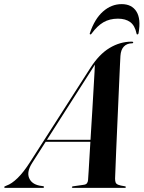

<svg xmlns="http://www.w3.org/2000/svg" viewBox="-78 -911 696 931"><path d="M78 -121Q51 -78.5 62.8 -48.8Q74.5 -19 113 -11L129.5 -8.5Q133 -8 134.2 -7Q135.5 -6 135.5 -4Q135.5 -2 134 -1Q132.5 0 129 0H-51.5Q-54.5 0 -56 -0.8Q-57.5 -1.5 -57.5 -3.5Q-57.5 -6 -54.8 -7.2Q-52 -8.5 -46.5 -11Q-21.5 -19.5 7.5 -47.8Q36.5 -76 68 -125.5L359.5 -580.5Q402.5 -648 453.5 -678.5Q504.5 -709 559 -709Q564.5 -709 566.2 -708Q568 -707 568 -705Q568 -703.5 566.8 -702.2Q565.5 -701 561.5 -701Q537 -700.5 522.5 -685.2Q508 -670 506 -640Q505.5 -631.5 503.8 -597.5Q502 -563.5 500 -513.2Q498 -463 495.2 -404.2Q492.5 -345.5 490 -286.8Q487.5 -228 485.2 -176.8Q483 -125.5 481.8 -90.2Q480.5 -55 480 -45Q480 -33 482.8 -26Q485.5 -19 495.5 -15Q505.5 -11 526 -8Q532.5 -7 532.5 -4Q532.5 -2.5 531 -1.2Q529.5 0 526 0H275.5Q273.5 0 272 -1Q270.5 -2 270.5 -3.5Q270.5 -5 271.8 -6Q273 -7 275.5 -7.5L328.5 -15Q339.5 -16.5 344 -23Q348.5 -29.5 349 -38.5Q350 -50 352 -83.8Q354 -117.5 356.8 -165.5Q359.5 -213.5 363 -268.5Q366.5 -323.5 369.8 -378.8Q373 -434 375.8 -482Q378.5 -530 380.5 -563.8Q382.5 -597.5 382.5 -609L391 -609.5Q390 -609 388 -606.2Q386 -603.5 381 -596Q376 -588.5 366 -572ZM134.5 -223.5 140 -233H397.5L398 -223.5ZM494 -820.5Q453.5 -820.5 423.2 -802.8Q393 -785 366.5 -748.5Q365 -746 363.5 -745Q362 -744 360 -744Q358.5 -744 357.5 -745.8Q356.5 -747.5 358 -751Q381 -819.5 421.5 -855.2Q462 -891 512 -891Q561 -891 583.5 -855.2Q606 -819.5 594 -751Q593.5 -747.5 591.8 -745.8Q590 -744 588 -744Q586 -744 585.2 -745Q584.5 -746 584 -748.5Q576 -787.5 553.2 -804Q530.5 -820.5 494 -820.5Z"/></svg>

Font: Fraunces 120pt SemiBold
Style: Italic
Weight: 600
Italic angle: -16°
Version: Version 1.000;[b76b70a41]